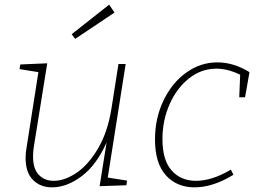

<svg xmlns="http://www.w3.org/2000/svg" viewBox="-20 -798 1108 825"><path d="M443 -35 526 -22 523 -2 408 2 438 -186Q395 -89 331 -41Q267 7 204 7Q153 7 121.5 -25Q90 -57 90 -119Q90 -142 94 -163L145 -488L64 -501L67 -521L183 -526L125 -165Q122 -144 122 -125Q122 -73 146.5 -47Q171 -21 211 -21Q258 -21 309 -55.5Q360 -90 401.5 -160.5Q443 -231 459 -332L489 -523H520ZM472 -744 303 -631 288 -651 449 -778Z M1052 -488 1033 -380H1008L1012 -477Q958 -503 910 -503Q845 -503 792 -461Q739 -419 708.5 -349.5Q678 -280 678 -200Q678 -110 717.5 -65.5Q757 -21 822 -21Q891 -21 972 -69L983 -47Q895 7 816 7Q740 7 693 -44.5Q646 -96 646 -199Q646 -289 682 -365Q718 -441 779.5 -485.5Q841 -530 914 -530Q984 -530 1052 -488Z"/></svg>

Font: Bitter Pro ExtraLight
Style: Italic
Weight: 275
Italic angle: -9°
Designer: Sol Matas, and Bitter project Authors
Foundry: Sol Matas
Version: Version 1.010